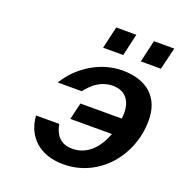

<svg xmlns="http://www.w3.org/2000/svg" viewBox="-128 -802 867 924"><g transform="rotate(20 305.5 -340.0)"><path d="M581 -580 608 -693H504L478 -580ZM388 -580 414 -693H311L285 -580ZM93 -163C101 -57 174 13 296 13C477 13 611 -143 611 -326C611 -440 540 -509 411 -509C302 -509 196 -445 137 -348H260C294 -393 337 -424 393 -424C460 -424 488 -377 488 -319C488 -309 487 -299 486 -290H274L254 -204H467C440 -132 390 -72 311 -72C247 -72 221 -113 212 -163Z"/></g></svg>

Font: Perun SemiBold Italic
Style: Regular
Weight: 400
Italic angle: -12°
Foundry: Copyright (c) Stefan Peev, Context Ltd, 2016
Version: Version 1.026